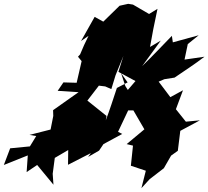

<svg xmlns="http://www.w3.org/2000/svg" viewBox="-75 -853 1087 1002"><path d="M779 -439 836 -448C888 -484 942 -518 992 -557L888 -542L905 -623L962 -669L827 -632L822 -666C770 -613 720 -559 667 -508L764 -641L708 -608L725 -701L747 -807L703 -780L619 -829L594 -833L549 -823L464 -740L419 -765L348 -639L387 -666L364 -618L343 -569L332 -557L351 -534L325 -421L256 -423L226 -379L335 -372L202 -278L203 -248L189 -177L79 -149L114 -143L81 -89L-22 -79L-55 8L70 -42L64 45L119 8L204 111L200 54L211 -29L281 -70L280 7L399 -54L385 -34L442 -67L465 -101L563 -154L541 -165L594 -277H621L685 -167L682 -181L586 -101L619 -93L608 12L686 38L663 129L706 82L780 25L818 -41L853 -66L866 -171L798 -143L795 -132L968 -225L895 -218L843 -283L880 -382L814 -346L753 -427L800 -447ZM591 -423 535 -394C516 -337 498 -280 477 -225L481 -248L381 -328L441 -406L474 -402L506 -388L528 -460L569 -561L543 -478L632 -430L553 -338L655 -285L579 -404L557 -471Z"/></svg>

Font: Hussar Lance
Style: ExBdObl
Weight: 700
Foundry: Cannot Into Space Fonts, PlusOne Fonts
Version: Version 2.270